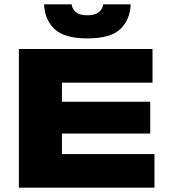

<svg xmlns="http://www.w3.org/2000/svg" viewBox="-20 -865 782 885"><path d="M67 0V-639H265.5V0ZM67 0V-155H692V0ZM170 -249.5V-396H672.5V-249.5ZM67 -484V-639H683V-484ZM382.5 -688Q278 -688 232.2 -730.2Q186.5 -772.5 183 -845H310Q313.5 -822 330.8 -808.2Q348 -794.5 382.5 -794.5Q416 -794.5 434 -807.8Q452 -821 455.5 -845H582.5Q579 -772.5 534 -730.2Q489 -688 382.5 -688Z"/></svg>

Font: Anek Latin Expanded ExtraBold
Style: Regular
Weight: 800
Width: 7
Designer: Yesha Goshar
Foundry: Ek Type
Version: Version 1.003